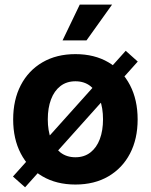

<svg xmlns="http://www.w3.org/2000/svg" viewBox="-20 -775 643 818"><path d="M301.3 11.2Q220.7 11.2 160.9 -23.7Q101.1 -58.6 68.6 -120.8Q36.1 -183.1 36.1 -266.1Q36.1 -349.6 68.6 -412.1Q101.1 -474.6 160.9 -509.5Q220.7 -544.4 301.3 -544.4Q382.3 -544.4 441.9 -509.5Q501.5 -474.6 533.9 -412.1Q566.4 -349.6 566.4 -266.1Q566.4 -183.1 533.9 -120.8Q501.5 -58.6 441.9 -23.7Q382.3 11.2 301.3 11.2ZM301.3 -105Q338.9 -105 365.2 -125.5Q391.6 -146 405.3 -182.4Q418.9 -218.8 418.9 -266.6Q418.9 -314.9 405.3 -351.3Q391.6 -387.7 365.2 -408.2Q338.9 -428.7 301.3 -428.7Q263.7 -428.7 237.3 -408.2Q210.9 -387.7 197.3 -351.3Q183.6 -314.9 183.6 -266.6Q183.6 -218.8 197.3 -182.4Q210.9 -146 237.3 -125.5Q263.7 -105 301.3 -105ZM86.9 22.9 35.2 -22.9 515.6 -558.6 566.9 -512.7ZM246.6 -603 319.8 -755.4H457.5L348.6 -603Z"/></svg>

Font: Inter 20pt
Style: Bold
Weight: 700
Version: Version 4.001;git-66647c0bb